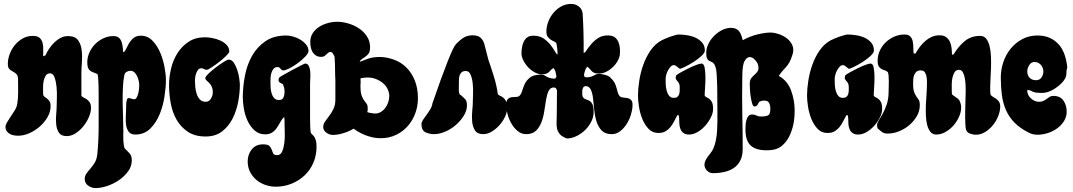

<svg xmlns="http://www.w3.org/2000/svg" viewBox="-20 -688 5470 979"><path d="M147 -505Q171 -505 182 -495Q193 -485 197 -469.5Q201 -454 200.5 -435.5Q200 -417 200 -401L212 -406Q219 -422 230.5 -439.5Q242 -457 257 -471.5Q272 -486 289.5 -495Q307 -504 327 -504Q363 -504 378 -483Q393 -462 396.5 -432Q400 -402 397.5 -369.5Q395 -337 395 -315V-203Q395 -197 402.5 -193Q410 -189 419.5 -183.5Q429 -178 436.5 -167.5Q444 -157 444 -138Q444 -116 433 -90.5Q422 -65 404.5 -43.5Q387 -22 365 -8Q343 6 320 6Q292 6 280.5 -11.5Q269 -29 266.5 -54Q264 -79 266.5 -105.5Q269 -132 269 -149Q269 -161 270 -188.5Q271 -216 268.5 -243.5Q266 -271 258.5 -292.5Q251 -314 235 -314Q220 -314 212.5 -301.5Q205 -289 202 -272Q199 -255 199.5 -237.5Q200 -220 200 -209Q200 -200 206 -195.5Q212 -191 219 -186Q226 -181 232 -172.5Q238 -164 238 -147Q238 -118 222.5 -91Q207 -64 183 -43Q159 -22 130 -9Q101 4 73 4Q62 4 50.5 2Q39 0 29.5 -5.5Q20 -11 14 -19.5Q8 -28 8 -41Q8 -51 16 -64.5Q24 -78 34.5 -93.5Q45 -109 55 -125Q65 -141 68 -158Q73 -188 72.5 -220.5Q72 -253 72 -283Q72 -302 64 -310Q56 -318 46 -323Q36 -328 28 -335.5Q20 -343 20 -362Q20 -387 29.5 -412.5Q39 -438 56 -458.5Q73 -479 96 -492Q119 -505 147 -505Z M698 -506Q733 -506 757.5 -480.5Q782 -455 797 -419.5Q812 -384 819 -345.5Q826 -307 826 -280Q826 -245 819 -197.5Q812 -150 794.5 -106.5Q777 -63 746.5 -32.5Q716 -2 670 -2Q647 -2 636.5 -16Q626 -30 623 -50Q620 -70 621.5 -92Q623 -114 623 -131Q623 -145 623.5 -158.5Q624 -172 629 -185Q637 -190 646.5 -186Q656 -182 665 -182Q672 -182 677 -191Q682 -200 685 -212Q688 -224 689 -236Q690 -248 690 -253Q690 -262 687.5 -274.5Q685 -287 679.5 -299Q674 -311 665.5 -319Q657 -327 645 -327Q635 -327 625.5 -321.5Q616 -316 614 -305Q608 -276 606.5 -238.5Q605 -201 605.5 -162Q606 -123 607.5 -84.5Q609 -46 609 -16Q609 -8 608.5 5Q608 18 609 31.5Q610 45 612 56.5Q614 68 619 72Q634 86 643 97Q652 108 652 130Q652 160 633 186Q614 212 586 231Q558 250 526 260.5Q494 271 467 271Q447 271 429.5 258.5Q412 246 412 225Q412 209 421 196.5Q430 184 441.5 171Q453 158 463 141.5Q473 125 476 100Q483 30 483 -42Q483 -114 483 -185Q483 -192 483 -211.5Q483 -231 482.5 -252Q482 -273 480.5 -290.5Q479 -308 476 -311Q464 -316 454.5 -319.5Q445 -323 438.5 -328.5Q432 -334 428.5 -343.5Q425 -353 425 -370Q425 -396 436 -420.5Q447 -445 465.5 -463.5Q484 -482 508 -493Q532 -504 558 -504Q576 -504 585.5 -496Q595 -488 599.5 -475.5Q604 -463 605.5 -448.5Q607 -434 608 -422Q615 -422 621 -435Q627 -448 636 -464Q645 -480 659.5 -493Q674 -506 698 -506Z M1026 -498Q1041 -498 1062.5 -494Q1084 -490 1103 -481.5Q1122 -473 1135.5 -459Q1149 -445 1149 -425Q1149 -419 1133.5 -403.5Q1118 -388 1097.5 -372Q1077 -356 1058.5 -344Q1040 -332 1034 -332Q1026 -332 1020 -336Q1014 -340 1006 -340Q997 -340 991 -333Q985 -326 981 -316Q977 -306 975.5 -295.5Q974 -285 974 -279Q974 -265 975.5 -246.5Q977 -228 982.5 -210.5Q988 -193 999 -181Q1010 -169 1029 -169Q1046 -169 1055.5 -185Q1065 -201 1065 -216Q1065 -236 1059 -247.5Q1053 -259 1046 -266Q1039 -273 1033 -278Q1027 -283 1027 -291Q1027 -297 1043 -312.5Q1059 -328 1079.5 -343.5Q1100 -359 1119.5 -371.5Q1139 -384 1146 -384Q1162 -384 1172.5 -368Q1183 -352 1190 -330.5Q1197 -309 1200 -287.5Q1203 -266 1203 -254Q1203 -215 1194.5 -169Q1186 -123 1166 -83.5Q1146 -44 1112.5 -18Q1079 8 1028 8Q974 8 938 -16Q902 -40 880.5 -77.5Q859 -115 850.5 -162Q842 -209 842 -254Q842 -296 852.5 -339.5Q863 -383 885.5 -418Q908 -453 942.5 -475.5Q977 -498 1026 -498Z M1440 -507Q1455 -507 1475 -501.5Q1495 -496 1512 -485.5Q1529 -475 1541 -460.5Q1553 -446 1553 -428Q1553 -417 1537 -400Q1521 -383 1499.5 -367Q1478 -351 1456.5 -340Q1435 -329 1425 -329Q1416 -329 1410.5 -337.5Q1405 -346 1395 -346Q1383 -346 1376 -338.5Q1369 -331 1365 -319.5Q1361 -308 1360 -296Q1359 -284 1359 -275Q1359 -264 1359.5 -247.5Q1360 -231 1364 -215.5Q1368 -200 1377 -189Q1386 -178 1402 -178Q1420 -178 1425.5 -191Q1431 -204 1431 -218Q1431 -226 1430 -234.5Q1429 -243 1425 -251Q1425 -257 1421 -259.5Q1417 -262 1412.5 -264Q1408 -266 1404 -269.5Q1400 -273 1400 -281Q1400 -283 1401.5 -287Q1403 -291 1404 -293Q1407 -296 1427.5 -307.5Q1448 -319 1471 -331.5Q1494 -344 1514 -354Q1534 -364 1536 -364Q1549 -364 1555 -351Q1561 -338 1562 -321Q1563 -304 1562 -286.5Q1561 -269 1561 -260Q1561 -251 1561 -230.5Q1561 -210 1561 -184.5Q1561 -159 1561 -131Q1561 -103 1561 -78.5Q1561 -54 1562 -36.5Q1563 -19 1564 -14Q1566 -7 1571 -3Q1576 1 1581 7.5Q1586 14 1590 26Q1594 38 1594 60Q1594 104 1578 141.5Q1562 179 1533.5 206Q1505 233 1467 248.5Q1429 264 1386 264Q1359 264 1333 255Q1307 246 1287 229Q1267 212 1255 188.5Q1243 165 1243 135Q1243 100 1263.5 74Q1284 48 1322 48Q1346 48 1354 56.5Q1362 65 1365.5 75.5Q1369 86 1373 94.5Q1377 103 1393 103Q1411 103 1419 84Q1427 65 1430 39.5Q1433 14 1432 -11.5Q1431 -37 1431 -50Q1431 -60 1431 -70.5Q1431 -81 1429 -92Q1417 -80 1409 -65Q1401 -50 1391.5 -36Q1382 -22 1368 -12.5Q1354 -3 1332 -3Q1300 -3 1278 -23Q1256 -43 1242.5 -72Q1229 -101 1223.5 -133.5Q1218 -166 1218 -192Q1218 -244 1228.5 -300Q1239 -356 1264.5 -402Q1290 -448 1333 -477.5Q1376 -507 1440 -507Z M1818 -288Q1819 -277 1819 -272Q1818 -259 1818 -251Q1818 -216 1824 -200.5Q1830 -185 1836.5 -176Q1843 -167 1849 -159.5Q1855 -152 1855 -134Q1855 -125 1853 -116Q1865 -112 1882 -110Q1902 -107 1917 -114.5Q1932 -122 1942.5 -135Q1953 -148 1959 -165Q1965 -182 1965 -199Q1965 -215 1957 -232.5Q1949 -250 1933.5 -263.5Q1918 -277 1894.5 -286Q1871 -295 1840 -292Q1826 -291 1818 -288ZM1688 -360 1686 -398Q1684 -404 1678.5 -413.5Q1673 -423 1665 -423Q1658 -423 1653.5 -419Q1649 -415 1644.5 -410.5Q1640 -406 1634 -402Q1628 -398 1618 -398Q1602 -398 1591 -405Q1580 -412 1573.5 -423Q1567 -434 1564.5 -447.5Q1562 -461 1562 -474Q1562 -500 1575 -519.5Q1588 -539 1608 -551.5Q1628 -564 1652 -570.5Q1676 -577 1699 -577Q1726 -577 1755.5 -568.5Q1785 -560 1810 -543.5Q1835 -527 1851 -502.5Q1867 -478 1867 -447Q1867 -424 1858.5 -413.5Q1850 -403 1839.5 -396.5Q1829 -390 1821 -383Q1817 -380 1815 -376V-373Q1833 -379 1852 -387Q1877 -397 1913 -397.5Q1949 -398 1987 -384.5Q2025 -371 2052.5 -343.5Q2080 -316 2095.5 -276.5Q2111 -237 2111 -187Q2111 -143 2095 -103.5Q2079 -64 2050 -35.5Q2021 -7 1981.5 7Q1942 21 1894 15Q1856 9 1822 -8Q1800 -19 1783 -32Q1760 -18 1734 -10Q1703 0 1678 0Q1660 0 1644 -11.5Q1628 -23 1628 -41Q1628 -55 1637.5 -68.5Q1647 -82 1659 -97.5Q1671 -113 1680.5 -133Q1690 -153 1690 -180V-281Q1690 -288 1689 -301Q1688 -350 1688 -360Z M2390 -508Q2417 -508 2430.5 -495.5Q2444 -483 2449.5 -464Q2455 -445 2460 -423Q2465 -401 2470 -384Q2482 -350 2497.5 -300.5Q2513 -251 2518 -209Q2521 -203 2529 -200Q2537 -197 2545.5 -190.5Q2554 -184 2560 -172Q2566 -160 2566 -137Q2566 -116 2555 -92.5Q2544 -69 2526.5 -49.5Q2509 -30 2487.5 -17Q2466 -4 2444 -4Q2414 -4 2402 -23Q2390 -42 2387.5 -68.5Q2385 -95 2388 -123.5Q2391 -152 2391 -172Q2391 -184 2392 -209.5Q2393 -235 2390.5 -261Q2388 -287 2380 -306.5Q2372 -326 2355 -326Q2341 -326 2333.5 -319Q2326 -312 2323 -302Q2320 -292 2320 -280Q2320 -268 2320 -258Q2320 -253 2319.5 -244.5Q2319 -236 2319.5 -227Q2320 -218 2322 -211Q2324 -204 2330 -203Q2345 -190 2353 -181Q2361 -172 2361 -151Q2361 -124 2344.5 -97.5Q2328 -71 2303.5 -50Q2279 -29 2249.5 -16.5Q2220 -4 2194 -4Q2168 -4 2148.5 -14Q2129 -24 2129 -56Q2129 -65 2137 -77Q2145 -89 2155 -102.5Q2165 -116 2174 -131Q2183 -146 2185 -161Q2280 -437 2304.5 -462.5Q2329 -488 2347.5 -498Q2366 -508 2390 -508Z M2823 -410ZM2949 -229V-203Q2949 -201 2951 -196Q2953 -191 2955 -189Q2961 -183 2970 -180.5Q2979 -178 2987 -173Q2995 -168 3001 -156Q3007 -144 3007 -117Q3007 -92 2995 -68Q2983 -44 2963.5 -25Q2944 -6 2919.5 6Q2895 18 2870 18Q2846 9 2835 -3.5Q2824 -16 2820.5 -31.5Q2817 -47 2818 -65Q2819 -83 2819 -104L2820 -227Q2819 -228 2818 -232Q2817 -235 2814 -239Q2812 -240 2809 -241Q2806 -242 2804 -242Q2786 -242 2777.5 -224.5Q2769 -207 2764.5 -180.5Q2760 -154 2755.5 -123Q2751 -92 2741 -65.5Q2731 -39 2713 -21.5Q2695 -4 2663 -4Q2639 -4 2620 -19.5Q2601 -35 2588 -57.5Q2575 -80 2568 -105.5Q2561 -131 2561 -151Q2561 -175 2569.5 -183Q2578 -191 2589.5 -192.5Q2601 -194 2613 -194Q2625 -194 2632 -203Q2638 -211 2641 -220Q2644 -229 2647 -238.5Q2650 -248 2654.5 -258Q2659 -268 2665.5 -276Q2672 -284 2683.5 -293.5Q2695 -303 2721.5 -306.5Q2748 -310 2758.5 -302.5Q2769 -295 2781.5 -291Q2794 -287 2805 -287Q2808 -287 2810 -288Q2812 -289 2814 -290Q2816 -294 2817 -301Q2815 -313 2812 -324Q2808 -335 2802 -341Q2794 -337 2789.5 -331.5Q2785 -326 2779.5 -321Q2774 -316 2766 -312.5Q2758 -309 2743 -309Q2725 -309 2706.5 -319Q2688 -329 2673 -345Q2658 -361 2648.5 -380Q2639 -399 2639 -416Q2639 -430 2641.5 -446Q2644 -462 2650.5 -475.5Q2657 -489 2668.5 -497.5Q2680 -506 2699 -506Q2732 -506 2753 -491Q2774 -476 2788 -458Q2802 -440 2810 -425Q2817 -412 2823 -410Q2823 -440 2817 -467Q2814 -473 2805.5 -476.5Q2797 -480 2788.5 -485.5Q2780 -491 2773 -500.5Q2766 -510 2766 -527Q2766 -552 2775.5 -577Q2785 -602 2802 -622.5Q2819 -643 2842 -655.5Q2865 -668 2892 -668Q2915 -668 2932 -654.5Q2949 -641 2951 -617Q2957 -518 2956 -418Q2962 -418 2971 -432Q2980 -446 2995 -463.5Q3010 -481 3031.5 -495Q3053 -509 3086 -507Q3105 -506 3116 -497Q3127 -488 3133 -474Q3139 -460 3140.5 -444Q3142 -428 3141 -414Q3140 -397 3130 -378.5Q3120 -360 3104 -345Q3088 -330 3069 -321Q3050 -312 3032 -313Q3017 -313 3009 -317Q3001 -321 2996 -326.5Q2991 -332 2986.5 -337.5Q2982 -343 2975 -348Q2968 -342 2964 -331L2958 -309Q2958 -301 2960 -297Q2962 -296 2964 -295Q2966 -294 2969 -294Q2980 -293 2992.5 -296.5Q3005 -300 3016 -307Q3027 -314 3053.5 -309Q3080 -304 3090.5 -294Q3101 -284 3107.5 -275.5Q3114 -267 3118 -257Q3122 -247 3124.5 -237Q3127 -227 3129.5 -218Q3132 -209 3137 -201Q3144 -192 3156 -191Q3168 -190 3179 -188Q3190 -186 3198.5 -177.5Q3207 -169 3205 -145Q3204 -125 3196 -100Q3188 -75 3173.5 -53Q3159 -31 3139.5 -17Q3120 -3 3096 -4Q3064 -5 3047 -23.5Q3030 -42 3021.5 -69Q3013 -96 3010 -127.5Q3007 -159 3004 -185.5Q3001 -212 2993 -230Q2985 -248 2967 -249Q2965 -249 2962 -248Q2959 -247 2957 -246Q2954 -243 2953 -240Q2952 -236 2949 -229Z M3440 -512Q3459 -512 3482.5 -508.5Q3506 -505 3526 -496Q3546 -487 3560 -471Q3574 -455 3574 -430Q3574 -419 3557 -403Q3540 -387 3518 -373Q3496 -359 3475 -348.5Q3454 -338 3447 -337Q3440 -341 3431.5 -348.5Q3423 -356 3416 -356Q3407 -356 3399.5 -348Q3392 -340 3386 -329Q3380 -318 3377 -306Q3374 -294 3374 -286Q3374 -275 3374.5 -259Q3375 -243 3379 -227Q3383 -211 3391.5 -200Q3400 -189 3416 -189Q3427 -189 3433 -193.5Q3439 -198 3442 -205.5Q3445 -213 3445.5 -222Q3446 -231 3446 -240Q3446 -253 3443.5 -259.5Q3441 -266 3437.5 -270.5Q3434 -275 3430.5 -278.5Q3427 -282 3425 -290L3428 -304Q3435 -310 3453 -320Q3471 -330 3491.5 -340Q3512 -350 3530.5 -357Q3549 -364 3557 -364Q3569 -364 3573 -342.5Q3577 -321 3577 -293.5Q3577 -266 3575 -240Q3573 -214 3573 -205Q3573 -197 3579.5 -194Q3586 -191 3594.5 -185.5Q3603 -180 3609.5 -168.5Q3616 -157 3616 -132Q3616 -112 3604.5 -89Q3593 -66 3575.5 -46.5Q3558 -27 3536.5 -14.5Q3515 -2 3494 -2Q3476 -2 3465.5 -9.5Q3455 -17 3450 -29Q3445 -41 3444 -55.5Q3443 -70 3443 -83Q3443 -92 3440 -101H3434Q3425 -85 3417 -69Q3409 -53 3398.5 -40Q3388 -27 3373.5 -18.5Q3359 -10 3337 -10Q3307 -10 3287 -31Q3267 -52 3255 -82Q3243 -112 3238 -144.5Q3233 -177 3233 -200Q3233 -234 3239.5 -276Q3246 -318 3260 -357.5Q3274 -397 3297 -430.5Q3320 -464 3353 -482Q3359 -485 3371 -490.5Q3383 -496 3396.5 -500.5Q3410 -505 3422 -508.5Q3434 -512 3440 -512Z M3637 -246Q3635 -319 3631 -336.5Q3627 -354 3621 -362Q3615 -370 3608 -372.5Q3601 -375 3595 -378.5Q3589 -382 3585 -390.5Q3581 -399 3581 -419Q3581 -441 3592 -464Q3603 -487 3621 -505Q3639 -523 3661.5 -534.5Q3684 -546 3707 -546Q3741 -546 3755 -519Q3763 -503 3767 -483Q3806 -504 3844 -513Q3883 -522 3908 -522Q3927 -522 3950 -514.5Q3973 -507 3991.5 -493Q4010 -479 4019.5 -458.5Q4029 -438 4022 -413Q4014 -387 4006.5 -373Q3999 -359 3990.5 -349Q3982 -339 3972.5 -329Q3963 -319 3951 -301Q3995 -277 4013.5 -227Q4032 -177 4032 -124Q4032 -95 4028 -67.5Q4024 -40 4010.5 -6Q3997 28 3971 52Q3945 76 3902 78Q3840 81 3810.5 56.5Q3781 32 3781 -28Q3781 -40 3782 -53Q3783 -66 3786.5 -77.5Q3790 -89 3796.5 -96.5Q3803 -104 3814 -104Q3823 -104 3828 -102.5Q3833 -101 3837 -99Q3841 -97 3846 -95.5Q3851 -94 3861 -94Q3887 -94 3897.5 -100.5Q3908 -107 3908 -133Q3908 -150 3902 -162.5Q3896 -175 3878 -175Q3864 -175 3856.5 -171.5Q3849 -168 3846 -160Q3843 -152 3838 -148.5Q3833 -145 3827 -145Q3820 -145 3815.5 -159.5Q3811 -174 3808 -193.5Q3805 -213 3804 -231.5Q3803 -250 3803 -259Q3803 -280 3811 -290Q3819 -300 3828 -307.5Q3837 -315 3843.5 -325Q3850 -335 3846 -355Q3843 -368 3830 -382.5Q3817 -397 3802.5 -397Q3788 -397 3776.5 -376.5Q3765 -356 3765 -299L3764 -195Q3764 -151 3765 -102.5Q3766 -54 3766.5 -13.5Q3767 27 3767 72Q3767 107 3754.5 131Q3742 155 3721 169Q3700 183 3672.5 189Q3645 195 3615 195Q3598 195 3585 182Q3572 169 3572 152Q3572 140 3577.5 129.5Q3583 119 3590 109.5Q3597 100 3604.5 90.5Q3612 81 3617 70Q3626 50 3630.5 26Q3635 2 3636.5 -23Q3638 -48 3638 -72.5Q3638 -97 3638 -119Q3638 -153 3637 -246Z M4302 -512Q4321 -512 4344.5 -508.5Q4368 -505 4388 -496Q4408 -487 4422 -471Q4436 -455 4436 -430Q4436 -419 4419 -403Q4402 -387 4380 -373Q4358 -359 4337 -348.5Q4316 -338 4309 -337Q4302 -341 4293.5 -348.5Q4285 -356 4278 -356Q4269 -356 4261.5 -348Q4254 -340 4248 -329Q4242 -318 4239 -306Q4236 -294 4236 -286Q4236 -275 4236.5 -259Q4237 -243 4241 -227Q4245 -211 4253.5 -200Q4262 -189 4278 -189Q4289 -189 4295 -193.5Q4301 -198 4304 -205.5Q4307 -213 4307.5 -222Q4308 -231 4308 -240Q4308 -253 4305.5 -259.5Q4303 -266 4299.5 -270.5Q4296 -275 4292.5 -278.5Q4289 -282 4287 -290L4290 -304Q4297 -310 4315 -320Q4333 -330 4353.5 -340Q4374 -350 4392.5 -357Q4411 -364 4419 -364Q4431 -364 4435 -342.5Q4439 -321 4439 -293.5Q4439 -266 4437 -240Q4435 -214 4435 -205Q4435 -197 4441.5 -194Q4448 -191 4456.5 -185.5Q4465 -180 4471.5 -168.5Q4478 -157 4478 -132Q4478 -112 4466.5 -89Q4455 -66 4437.5 -46.5Q4420 -27 4398.5 -14.5Q4377 -2 4356 -2Q4338 -2 4327.5 -9.5Q4317 -17 4312 -29Q4307 -41 4306 -55.5Q4305 -70 4305 -83Q4305 -92 4302 -101H4296Q4287 -85 4279 -69Q4271 -53 4260.5 -40Q4250 -27 4235.5 -18.5Q4221 -10 4199 -10Q4169 -10 4149 -31Q4129 -52 4117 -82Q4105 -112 4100 -144.5Q4095 -177 4095 -200Q4095 -234 4101.5 -276Q4108 -318 4122 -357.5Q4136 -397 4159 -430.5Q4182 -464 4215 -482Q4221 -485 4233 -490.5Q4245 -496 4258.5 -500.5Q4272 -505 4284 -508.5Q4296 -512 4302 -512Z M4592 -512Q4612 -512 4621.5 -502Q4631 -492 4634 -477Q4637 -462 4637 -445Q4637 -428 4639 -415H4648Q4658 -433 4670.5 -449.5Q4683 -466 4698 -479Q4713 -492 4731 -500Q4749 -508 4771 -508Q4792 -508 4804.5 -498.5Q4817 -489 4823.5 -475Q4830 -461 4832 -443.5Q4834 -426 4834 -410H4842Q4865 -449 4897.5 -477Q4930 -505 4978 -505Q4998 -505 5009.5 -489.5Q5021 -474 5026.5 -450Q5032 -426 5033 -396.5Q5034 -367 5033 -338.5Q5032 -310 5030.5 -286Q5029 -262 5029 -248Q5029 -237 5029 -226.5Q5029 -216 5031 -205Q5035 -199 5043 -194.5Q5051 -190 5059.5 -184Q5068 -178 5074 -169Q5080 -160 5080 -145Q5080 -122 5070 -96.5Q5060 -71 5043 -50Q5026 -29 5003.5 -15Q4981 -1 4956 -1Q4942 -1 4926.5 -6.5Q4911 -12 4906 -26Q4903 -36 4902 -62.5Q4901 -89 4901.5 -120.5Q4902 -152 4903 -181Q4904 -210 4904 -224Q4904 -233 4903.5 -251Q4903 -269 4900 -287Q4897 -305 4890 -318.5Q4883 -332 4870 -332Q4855 -332 4847.5 -320Q4840 -308 4836.5 -292Q4833 -276 4833 -259Q4833 -242 4833 -232Q4833 -218 4833.5 -212.5Q4834 -207 4836.5 -204.5Q4839 -202 4843 -200Q4847 -198 4855 -191Q4869 -184 4875 -169.5Q4881 -155 4881 -140Q4881 -117 4870 -92.5Q4859 -68 4841.5 -48Q4824 -28 4801 -15Q4778 -2 4754 -2Q4735 -2 4724 -16Q4713 -30 4707.5 -51.5Q4702 -73 4701 -100Q4700 -127 4701 -153Q4702 -179 4704 -202Q4706 -225 4706 -238Q4706 -247 4706.5 -262.5Q4707 -278 4705 -293Q4703 -308 4696.5 -318.5Q4690 -329 4675 -329Q4660 -329 4652.5 -322Q4645 -315 4641 -304.5Q4637 -294 4636.5 -282Q4636 -270 4636 -260Q4636 -231 4641.5 -217.5Q4647 -204 4653 -195.5Q4659 -187 4664.5 -179Q4670 -171 4670 -152Q4670 -122 4655 -96Q4640 -70 4616.5 -50Q4593 -30 4564 -18.5Q4535 -7 4507 -7Q4496 -7 4489.5 -9Q4483 -11 4478.5 -14Q4474 -17 4469 -21.5Q4464 -26 4456 -32Q4452 -40 4452 -50Q4452 -60 4461 -74.5Q4470 -89 4481.5 -109.5Q4493 -130 4502 -157.5Q4511 -185 4511 -222Q4511 -230 4511.5 -244Q4512 -258 4512 -273Q4512 -288 4511 -301Q4510 -314 4507 -320Q4501 -326 4492 -329Q4483 -332 4474.5 -336.5Q4466 -341 4460.5 -350Q4455 -359 4455 -379Q4455 -406 4466.5 -430.5Q4478 -455 4497 -473Q4516 -491 4540.5 -501.5Q4565 -512 4592 -512Z M5270 -507Q5307 -507 5334.5 -494Q5362 -481 5380.5 -459Q5399 -437 5409 -407Q5419 -377 5422 -344Q5417 -330 5417.5 -315Q5418 -300 5410 -286Q5402 -272 5388.5 -259.5Q5375 -247 5359 -236.5Q5343 -226 5326 -220Q5309 -214 5293 -214Q5279 -214 5263 -216Q5247 -218 5236 -226L5218 -230V-226Q5218 -203 5237 -186Q5256 -169 5278 -169Q5291 -169 5300.5 -173.5Q5310 -178 5317.5 -184Q5325 -190 5332.5 -194.5Q5340 -199 5351 -199Q5386 -199 5402.5 -175Q5419 -151 5419 -119Q5419 -92 5405 -70Q5391 -48 5369 -32.5Q5347 -17 5321 -9Q5295 -1 5270 -1Q5246 -1 5227 -11Q5181 -34 5153 -62.5Q5125 -91 5109.5 -126.5Q5094 -162 5088.5 -203.5Q5083 -245 5083 -293Q5083 -333 5096 -371.5Q5109 -410 5133.5 -440Q5158 -470 5192.5 -488.5Q5227 -507 5270 -507ZM5218 -324Q5218 -304 5230 -291.5Q5242 -279 5263 -279Q5281 -279 5290.5 -293Q5300 -307 5300 -324Q5300 -343 5287 -357.5Q5274 -372 5255 -372Q5238 -372 5228 -356Q5218 -340 5218 -324Z"/></svg>

Font: r_Neptun CAT
Style: Regular
Weight: 400
Foundry: Peter Wiegel, CAT-Fonts
Version: Version 1.000;June 8, 2024;FontCreator 14.0.0.2814 32-bit